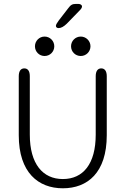

<svg xmlns="http://www.w3.org/2000/svg" viewBox="-20 -978 659 1008"><path d="M287.5 -830.5C301 -830.5 315 -838.5 330.5 -853.5L399 -924C407 -932 410.5 -938.5 410.5 -944C410.5 -952.5 401.5 -957.5 390.5 -957.5H379.5C359 -957.5 351 -952 338 -934.5L288.5 -870.5C278.5 -857 273.5 -848 273.5 -842C273.5 -834 281 -830.5 287.5 -830.5ZM214 -684C242.5 -684 265 -706.5 265 -735C265 -763 242.5 -786 214 -786C186 -786 163.5 -763 163.5 -735C163.5 -706.5 186 -684 214 -684ZM404 -684C432 -684 455 -706.5 455 -735C455 -763 432 -786 404 -786C375.5 -786 353 -763 353 -735C353 -706.5 375.5 -684 404 -684ZM310 10.5C439.5 10.5 540.5 -71.5 540.5 -268V-578C540.5 -604.5 530 -619 511.5 -619C493 -619 482.5 -604.5 482.5 -578V-271C482.5 -117.5 416.5 -38 310 -38C204.5 -38 136.5 -117.5 136.5 -271V-578C136.5 -604.5 126.5 -619 107.5 -619C89 -619 78.5 -604.5 78.5 -578V-268C78.5 -71.5 181.5 10.5 310 10.5Z"/></svg>

Font: RTM Light Light
Style: Regular
Weight: 300
Designer: after Tyler Finck
Foundry: An Endless Supply
Version: Version 1.000;Glyphs 3.2.1 (3258)